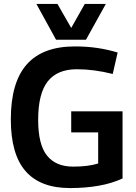

<svg xmlns="http://www.w3.org/2000/svg" viewBox="-20 -946 690 976"><path d="M35 -339Q35 -527 116 -618.5Q197 -710 360 -710Q422 -710 475.5 -702Q529 -694 578 -679L553 -570Q458 -594 371 -594Q271 -594 222.5 -532Q174 -470 174 -337Q174 -211 219 -155Q264 -99 352 -99Q429 -99 479 -115V-273H342V-380H603V-39Q550 -14 482.5 -2Q415 10 336 10Q185 10 110 -76Q35 -162 35 -339ZM518 -926 417 -744H265L165 -926H272L342 -804L411 -926Z"/></svg>

Font: Georama SemiBold
Style: Regular
Weight: 600
Designer: Jean-Baptiste Levee
Foundry: Production Type
Version: Version 1.000